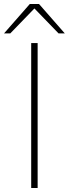

<svg xmlns="http://www.w3.org/2000/svg" viewBox="-87 -934 342 954"><path d="M68 0H100V-720H68ZM-67 -768H-36L84 -892L204 -768H235L107 -914H61Z"/></svg>

Font: Aspekta 100
Style: Regular
Weight: 100
Designer: Ivo Dolenc
Version: Version 2.000